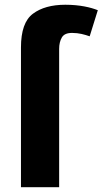

<svg xmlns="http://www.w3.org/2000/svg" viewBox="-20 -785 430 805"><path d="M282.2 -647C311.5 -647 334.5 -640.1 356 -632.8L390.1 -742.2C360.8 -753.9 314.9 -765.1 253.9 -765.1C196.8 -765.1 151.4 -752.4 118.2 -727.5C84.5 -702.6 67.9 -655.3 67.9 -585.9V0H228V-580.1C228 -599.1 231.9 -615.2 239.3 -627.9C246.6 -640.6 260.7 -647 282.2 -647Z"/></svg>

Font: Avrile Sans
Style: Bold
Weight: 700
Designer: Monotype Design Team, Google (font), Stefan Peev (BGR Cyrillic), Cristiano Sobral (main changes)
Foundry: The Avrile Sans Project Authors
Version: Version 3.110